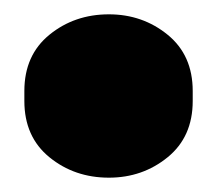

<svg xmlns="http://www.w3.org/2000/svg" viewBox="-20 -238 303 268"><path d="M14 -111Q14 -161 49 -189.5Q84 -218 132 -218Q179 -218 214 -189.5Q249 -161 249 -111V-97Q249 -47 214 -18.5Q179 10 132 10Q84 10 49 -18.5Q14 -47 14 -97Z"/></svg>

Font: LT Crewmate
Style: Regular
Weight: 400
Designer: Daniel Lyons
Foundry: LyonsType
Version: Version 1.001;FEAKit 1.0